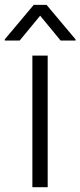

<svg xmlns="http://www.w3.org/2000/svg" viewBox="-50 -776 333 796"><path d="M147.7 -545.5V0H84.2V-545.5ZM89.8 -755.7H143.1L263.1 -612.9V-608H201.3L116.5 -710.9L31.6 -608H-30.2V-612.9Z"/></svg>

Font: Inter P Light
Style: Regular
Weight: 300
Designer: Rasmus Andersson
Foundry: rsms
Version: Version 3.018;git-588b23468